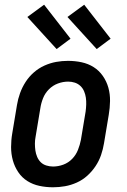

<svg xmlns="http://www.w3.org/2000/svg" viewBox="-20 -786 540 814"><path d="M205 8Q175 8 147 2Q119 -4 96 -18.5Q73 -33 57.5 -56Q42 -79 34.5 -106Q27 -133 27 -162.5Q27 -192 32 -221L52 -341Q56 -366 65 -391Q74 -416 88.5 -438.5Q103 -461 123.5 -479Q144 -497 168.5 -508Q193 -519 218 -523.5Q243 -528 268 -528Q298 -528 326 -522Q354 -516 377 -501.5Q400 -487 416 -464Q432 -441 439.5 -414Q447 -387 446.5 -357.5Q446 -328 441 -299L421 -179Q417 -154 408.5 -129Q400 -104 385 -81.5Q370 -59 350 -41Q330 -23 305.5 -12Q281 -1 255.5 3.5Q230 8 205 8ZM205 -80Q227 -80 248.5 -88Q270 -96 286 -112.5Q302 -129 310.5 -150.5Q319 -172 323 -193L343 -313Q345 -328 345.5 -343Q346 -358 344 -372Q342 -386 336.5 -399Q331 -412 321 -421.5Q311 -431 297.5 -435.5Q284 -440 269 -440Q247 -440 225.5 -432Q204 -424 187.5 -407.5Q171 -391 162.5 -369.5Q154 -348 151 -327L131 -207Q128 -192 128 -177Q128 -162 130 -148Q132 -134 137.5 -121Q143 -108 152.5 -98.5Q162 -89 176 -84.5Q190 -80 205 -80ZM390 -578 266 -714 337 -766 449 -622ZM220 -578 96 -714 167 -766 279 -622Z"/></svg>

Font: Iosevka Term Curly Semibold
Style: Italic
Weight: 600
Italic angle: -9°
Designer: Belleve Invis
Foundry: Belleve Invis
Version: Version 32.3.0